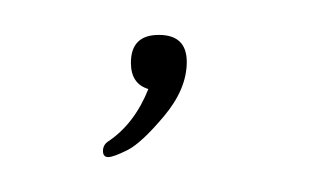

<svg xmlns="http://www.w3.org/2000/svg" viewBox="-20 -47 184 110"><path d="M42 34Q57 24 65 4Q55 1 55 -11Q55 -27 71 -27Q87 -27 87 -11.5Q87 4 74 19.5Q61 35 53 39Q45 43 42 43Q39 43 39 39.5Q39 36 42 34Z"/></svg>

Font: Flamenco Light
Style: Regular
Weight: 300
Designer: Luciano Vergara
Foundry: Luciano Vergara
Version: Version 1.003